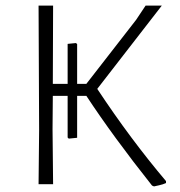

<svg xmlns="http://www.w3.org/2000/svg" viewBox="-20 -659 645 687"><path d="M574 -11V-4Q563 1 549 4Q535 7 531 8L524 5Q385 -170 289 -316H256V-166L226 -163L222 -167V-316H169L168 -197L170 0H118L120 -194L118 -639H170L169 -359H222V-502L252 -505L256 -501V-359H289L467 -588L501 -639H559L328 -341Q447 -161 574 -11Z"/></svg>

Font: Luna Sans Light
Style: Regular
Weight: 300
Designer: Juan Pablo del Peral
Foundry: Huerta Tipografica
Version: Version 2.001; ttfautohint (v1.5)